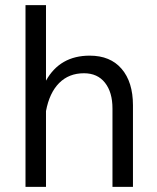

<svg xmlns="http://www.w3.org/2000/svg" viewBox="-20 -726 611 746"><path d="M158.7 0H79.1V-706.1H158.7V-412.6Q212.9 -509.8 328.6 -509.8Q408.7 -509.8 452.6 -458.5Q496.6 -407.2 496.6 -316.9V0H417V-304.2Q417 -367.7 387.9 -404.5Q358.9 -441.4 306.2 -441.4Q247.6 -441.4 209.7 -403.3Q171.9 -365.2 158.7 -294.4Z"/></svg>

Font: Estedad-FD Regular
Style: FD-Regular
Weight: 400
Designer: Amin Abedi
Version: Version 7.3